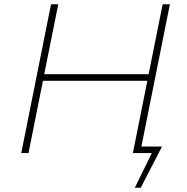

<svg xmlns="http://www.w3.org/2000/svg" viewBox="-20 -720 878 903"><path d="M645 -31H742L642 163H614L694 0H605L673 -340H182L114 0H80L220 -700H254L188 -371H679L745 -700H779Z"/></svg>

Font: Montserrat Alternates ExLight
Style: Italic
Weight: 275
Italic angle: -11.3°
Designer: Julieta Ulanovsky
Foundry: Julieta Ulanovsky
Version: Version 7.200